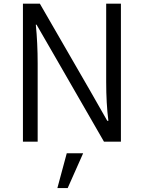

<svg xmlns="http://www.w3.org/2000/svg" viewBox="-20 -751 763 1018"><path d="M101.6 0V-731.4H191.4L460.9 -264.6L548.8 -110.4H554.7Q543 -201.2 543 -317.4V-731.4H621.1V0H531.2L260.7 -469.7L173.8 -620.1H169.9Q179.7 -522.5 179.7 -414.1V0ZM284.2 246.1 334 61.5H420.9L338.9 246.1Z"/></svg>

Font: Gothic A1
Style: Regular
Weight: 400
Designer: HanYang I&C Co.,Ltd.
Foundry: HanYang I&C Co.,Ltd.
Version: Version 2.50